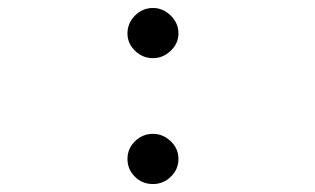

<svg xmlns="http://www.w3.org/2000/svg" viewBox="-20 -451 790 482"><path d="M364 -305Q338 -305 319 -323.5Q300 -342 300 -367Q300 -393 319 -412Q338 -431 364 -431Q389 -431 408.5 -412Q428 -393 428 -367Q428 -342 408.5 -323.5Q389 -305 364 -305ZM364 11Q337 11 318.5 -7.5Q300 -26 300 -52Q300 -78 319 -96.5Q338 -115 364 -115Q389 -115 408.5 -96.5Q428 -78 428 -52Q428 -26 409 -7.5Q390 11 364 11Z"/></svg>

Font: Inconsolata ExtraExpanded
Style: Regular
Weight: 400
Width: 8
Monospace: yes
Designer: Raph Levien, Cyreal, Brenton Simpson
Foundry: Raph Levien, Cyreal, Google
Version: Version 3.000; ttfautohint (v1.8.2.53-6de2)